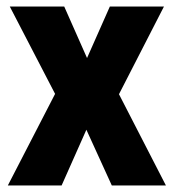

<svg xmlns="http://www.w3.org/2000/svg" viewBox="-20 -569 533 589"><path d="M149 -281 10 -549H177L247 -391L317 -549H483L345 -280L489 0H323L245 -171L169 0H4Z"/></svg>

Font: Noto Sans Gujarati UI Condensed ExtraBold
Style: Regular
Weight: 800
Width: 3
Designer: Jelle Bosma - Monotype Design Team, Universal Thirst
Foundry: Monotype Imaging Inc.
Version: Version 2.106; ttfautohint (v1.8.4.7-5d5b)